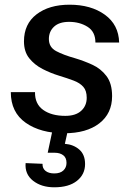

<svg xmlns="http://www.w3.org/2000/svg" viewBox="-20 -557 566 817"><path d="M254 10Q153 10 89.5 -34.5Q26 -79 26 -165H129Q128 -115 163.5 -89.5Q199 -64 258 -64Q302 -64 325.5 -85.5Q349 -107 349 -141Q349 -171 334.5 -187.5Q320 -204 293.5 -214Q267 -224 231 -235Q195 -246 161 -263.5Q127 -281 104.5 -309Q82 -337 82 -381Q82 -455 135.5 -496Q189 -537 276 -537Q367 -537 426 -494.5Q485 -452 487 -376H386Q386 -422 352.5 -443Q319 -464 274 -464Q232 -464 210 -443.5Q188 -423 188 -391Q188 -356 219 -339.5Q250 -323 300 -309Q337 -298 373 -281.5Q409 -265 433 -233.5Q457 -202 457 -148Q457 -74 402.5 -32Q348 10 254 10ZM211 240Q156 240 120.5 212Q85 184 89 137L161 140Q160 159 173.5 170Q187 181 211 181Q236 181 249.5 168.5Q263 156 263 136Q263 114 249 103.5Q235 93 213 93H183L206 -15L271 -12L256 55Q293 58 317.5 79.5Q342 101 342 141Q342 185 307.5 212.5Q273 240 211 240Z"/></svg>

Font: Hubot Sans Medium
Style: Italic
Weight: 500
Italic angle: -10°
Designer: Deni Anggara
Foundry: GitHub
Version: Version 1.001; ttfautohint (v1.8.4.7-5d5b);gftools[0.9.31]